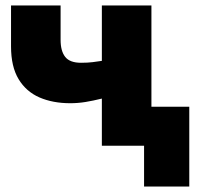

<svg xmlns="http://www.w3.org/2000/svg" viewBox="-20 -535 728 705"><path d="M509 150V0H461V-143H675V150ZM354 0V-173Q321.5 -165 293.8 -160.5Q266 -156 238 -156Q174 -156 125 -177.2Q76 -198.5 48.2 -244.5Q20.5 -290.5 20.5 -364.5V-515H202.5V-388.5Q202.5 -347.5 219.5 -326Q236.5 -304.5 277.5 -304.5Q302.5 -304.5 320.2 -306.8Q338 -309 354 -311.5V-515H536V0Z"/></svg>

Font: Geologica ExtraBold
Style: Regular
Weight: 800
Designer: Sindre Bremnes, Frode Helland
Foundry: Monokrom Skriftforlag AS
Version: Version 1.010;gftools[0.9.28]